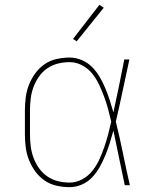

<svg xmlns="http://www.w3.org/2000/svg" viewBox="-20 -766 640 794"><path d="M268 8Q241 8 214 2Q187 -4 164.5 -19.5Q142 -35 126 -57Q110 -79 100 -104Q90 -129 86.5 -156Q83 -183 83 -210V-310Q83 -337 86.5 -364Q90 -391 100 -416Q110 -441 126 -463Q142 -485 164.5 -500.5Q187 -516 214 -522Q241 -528 268 -528Q294 -528 318.5 -517.5Q343 -507 361.5 -488Q380 -469 393 -446.5Q406 -424 416 -400Q426 -376 434 -351Q442 -326 449 -301Q461 -355 472 -410Q483 -465 494 -520H515Q501 -456 487.5 -391.5Q474 -327 459 -263Q475 -198 488.5 -132Q502 -66 517 0H496Q484 -56 472.5 -112.5Q461 -169 449 -226Q442 -200 434 -174.5Q426 -149 416 -124.5Q406 -100 393 -76.5Q380 -53 362 -33.5Q344 -14 319 -3Q294 8 268 8ZM268 -11Q295 -11 320 -24.5Q345 -38 362 -59.5Q379 -81 390.5 -106Q402 -131 411 -157Q420 -183 427 -209.5Q434 -236 440 -263Q434 -289 427 -315Q420 -341 410.5 -366.5Q401 -392 389.5 -416.5Q378 -441 361 -462Q344 -483 319.5 -496Q295 -509 268 -509Q243 -509 219 -503Q195 -497 175 -483Q155 -469 141 -449Q127 -429 118.5 -406Q110 -383 107 -358.5Q104 -334 104 -310V-210Q104 -186 107 -161.5Q110 -137 118.5 -114Q127 -91 141 -71Q155 -51 175 -37Q195 -23 219 -17Q243 -11 268 -11ZM297 -595 282 -605 391 -746 409 -734Z"/></svg>

Font: Zed Sans Thin Extended
Style: Regular
Weight: 100
Width: 7
Designer: Belleve Invis
Foundry: Belleve Invis
Version: Version 1.0.0; ttfautohint (v1.8.4)